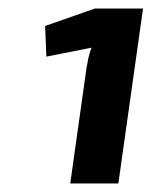

<svg xmlns="http://www.w3.org/2000/svg" viewBox="-20 -791 356 451"><path d="M316 -771 258 -360H145L183 -630Q185 -642 187.5 -654Q190 -666 195 -679L89 -658L86 -730L203 -771Z"/></svg>

Font: Exo 2
Style: Bold Italic
Weight: 700
Italic angle: -8°
Designer: Natanael Gama
Foundry: Natanael Gama
Version: Version 2.010